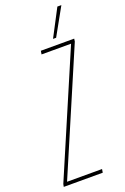

<svg xmlns="http://www.w3.org/2000/svg" viewBox="-199 -937 647 990"><g transform="rotate(-20 125.0 -442.5)"><path d="M-31 0 -28 -15 257 -681H95L98 -700H281L279 -685L-6 -19H186L183 0ZM178 -736 256 -885H278L195 -736Z"/></g></svg>

Font: Georama ExtraCondensed Thin
Style: Italic
Weight: 100
Width: 2
Italic angle: -9°
Designer: Jean-Baptiste Levee
Foundry: Production Type
Version: Version 1.001